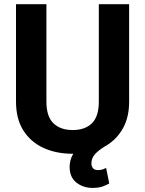

<svg xmlns="http://www.w3.org/2000/svg" viewBox="-20 -731 699 925"><path d="M456.1 -710.9H602.1V-241.2Q602.1 -168 573.7 -115.5Q545.4 -63 496.1 -32.2L495.6 -31.7Q491.2 -29.3 487.3 -26.9Q454.6 -7.3 437.5 12Q420.4 31.2 420.4 56.2Q420.4 69.8 427.7 79.1Q435.1 88.4 452.6 88.4Q466.3 88.4 475.6 85Q484.9 81.5 491.2 78.1L506.3 152.8Q494.1 160.2 474.9 167.2Q455.6 174.3 426.3 174.3Q380.4 174.3 347.9 148.4Q315.4 122.6 315.4 73.2Q315.4 57.1 319.6 41Q323.7 24.9 333 9.8Q331.5 9.8 330.1 9.8Q250.5 9.8 188.7 -18.8Q127 -47.4 92 -103.3Q57.1 -159.2 57.1 -241.2V-710.9H203.6V-241.2Q203.6 -169.9 237.3 -137.2Q271 -104.5 330.1 -104.5Q389.6 -104.5 422.9 -137.2Q456.1 -169.9 456.1 -241.2Z"/></svg>

Font: Vazirmatn FD
Style: Bold
Weight: 700
Designer: Saber Rastikerdar
Foundry: Saber Rastikerdar
Version: Version 33.001